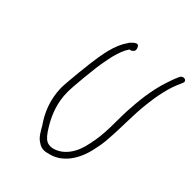

<svg xmlns="http://www.w3.org/2000/svg" viewBox="-214 -814 945 945"><g transform="rotate(45 258.5 -341.0)"><path d="M143 -539C139 -523 136 -505 132 -484C124 -440 108 -284 108 -247C110 -165 140 -100 173 -53C188 -28 201 -1 224 14C241 26 260 35 291 25C369 10 420 -63 438 -155C444 -182 449 -209 450 -237C457 -319 453 -403 463 -488C469 -546 484 -624 508 -673L515 -690C525 -713 491 -719 482 -697L474 -679C469 -667 464 -651 457 -631C431 -553 423 -469 419 -400C415 -321 423 -244 402 -154C388 -80 349 -24 291 -9C269 -4 253 -9 240 -19C222 -35 208 -58 194 -82C171 -122 145 -182 145 -255C144 -288 159 -444 168 -485C172 -505 175 -523 179 -539C189 -572 195 -594 213 -620C223 -620 230 -626 235 -633C241 -643 233 -660 228 -664C219 -670 207 -661 200 -654C196 -649 186 -642 185 -636C163 -605 154 -579 143 -539Z"/></g></svg>

Font: Stray Cat
Style: SuCnObl
Weight: 400
Version: Version 1.0